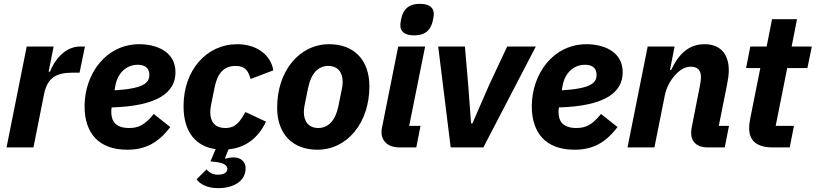

<svg xmlns="http://www.w3.org/2000/svg" viewBox="-20 -767 4244 999"><path d="M154 0 209 -276C226 -361 270 -389 359 -389H394L422 -525H397C316 -525 262 -451 240 -394H233L259 -525H119L14 0Z M642 12C732 12 801 -20 866 -106L780 -174C733 -115 698 -101 652 -101C583 -101 559 -135 559 -185C559 -190 559 -196 561 -208C796 -215 893 -283 893 -391C893 -505 784 -537 705 -537C531 -537 420 -382 420 -214C420 -75 493 12 642 12ZM697 -430C722 -430 757 -422 757 -377C757 -335 726 -306 576 -297L580 -320C592 -388 638 -430 697 -430Z M1214 -537C1055 -537 935 -402 935 -215C935 -71 1007 -4 1102 9L1075 73L1097 75C1147 80 1163 95 1163 111C1163 133 1141 142 1113 142C1084 142 1063 126 1055 114L1003 166C1020 191 1059 212 1114 212C1194 212 1258 177 1258 108C1258 73 1231 52 1196 52C1183 52 1169 54 1153 59L1151 55L1169 10C1255 2 1322 -46 1364 -134L1257 -184C1228 -134 1207 -101 1153 -101C1098 -101 1074 -134 1074 -183C1074 -197 1076 -211 1079 -225L1097 -314C1112 -388 1147 -424 1206 -424C1257 -424 1272 -397 1284 -356L1402 -401C1389 -483 1314 -537 1214 -537Z M1631 12C1787 12 1902 -128 1902 -318C1902 -456 1821 -537 1693 -537C1537 -537 1422 -397 1422 -207C1422 -69 1503 12 1631 12ZM1636 -101C1587 -101 1561 -134 1561 -184C1561 -197 1563 -209 1564 -215L1583 -309C1598 -384 1635 -424 1688 -424C1737 -424 1763 -391 1763 -341C1763 -328 1761 -316 1760 -310L1741 -216C1726 -141 1689 -101 1636 -101Z M2135 -583C2202 -583 2222 -620 2231 -655C2234 -667 2237 -683 2237 -695C2237 -727 2214 -747 2165 -747C2098 -747 2078 -710 2069 -675C2066 -663 2063 -647 2063 -635C2063 -603 2086 -583 2135 -583ZM2146 0 2168 -112H2109L2192 -525H2052L1968 -105C1966 -95 1965 -88 1965 -80C1965 -32 2001 0 2055 0Z M2495 0 2768 -525H2619L2526 -327L2438 -125H2431L2416 -327L2399 -525H2260L2325 0Z M2969 12C3059 12 3128 -20 3193 -106L3107 -174C3060 -115 3025 -101 2979 -101C2910 -101 2886 -135 2886 -185C2886 -190 2886 -196 2888 -208C3123 -215 3220 -283 3220 -391C3220 -505 3111 -537 3032 -537C2858 -537 2747 -382 2747 -214C2747 -75 2820 12 2969 12ZM3024 -430C3049 -430 3084 -422 3084 -377C3084 -335 3053 -306 2903 -297L2907 -320C2919 -388 2965 -430 3024 -430Z M3385 0 3439 -270C3447 -310 3465 -344 3489 -372C3512 -399 3540 -420 3574 -420C3612 -420 3627 -398 3627 -368C3627 -348 3624 -331 3620 -312L3579 -104C3578 -99 3576 -88 3576 -76C3576 -29 3607 0 3660 0H3751L3773 -112H3720L3763 -327C3768 -354 3772 -376 3772 -401C3772 -487 3727 -537 3646 -537C3564 -537 3512 -487 3472 -403H3466L3490 -525H3350L3245 0Z M4089 0 4111 -112H4016L4076 -413H4181L4204 -525H4099L4127 -667H3997L3969 -525H3884L3862 -413H3936L3882 -142C3879 -127 3878 -109 3878 -99C3878 -33 3920 0 4001 0Z"/></svg>

Font: Braiins Sans
Style: Bold Italic
Weight: 700
Italic angle: -11.31°
Designer: Mike Abbink, Paul van der Laan, Pieter van Rosmalen, Jiri Chlebus, Lubos Buracinsky
Foundry: Bold Monday, Sudetype
Version: Version 1.000;hotconv 1.0.109;makeotfexe 2.5.65596